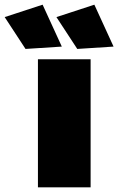

<svg xmlns="http://www.w3.org/2000/svg" viewBox="-107 -800 505 820"><path d="M2 -591 -87 -727 75 -780 157 -601ZM280 0H55V-547H280ZM223 -591 134 -727 296 -780 378 -601Z"/></svg>

Font: Argentum Novus Black
Style: Regular
Weight: 900
Designer: Julieta Ulanovsky (font) & Cristiano Sobral (main changes)
Foundry: Julieta Ulanovsky (font) & Cristiano Sobral (main changes)
Version: Version 3.00;November 27, 2020;FontCreator 13.0.0.2655 64-bi